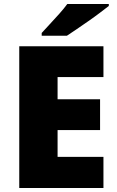

<svg xmlns="http://www.w3.org/2000/svg" viewBox="-20 -947 589 967"><path d="M501 0H77V-714H501V-559H270V-447H484V-292H270V-157H501ZM528 -917Q510 -903 483 -882.5Q456 -862 425 -840.5Q394 -819 365.5 -799.5Q337 -780 317 -767H190V-781Q207 -800 231 -825.5Q255 -851 279 -878Q303 -905 319 -927H528Z"/></svg>

Font: Noto Sans Black
Style: Regular
Weight: 900
Designer: Monotype Design Team
Foundry: Monotype Imaging Inc.
Version: Version 2.007